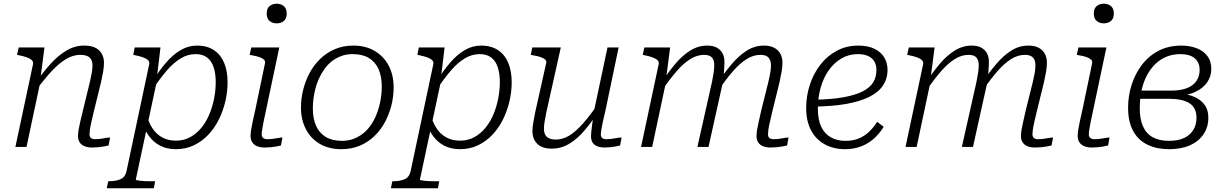

<svg xmlns="http://www.w3.org/2000/svg" viewBox="-20 -793 6610 1036"><path d="M63 0H123L201 -367L199 -376L220 -537H81L72 -497L82 -495Q107 -490 125 -483.5Q143 -477 152 -468Q161 -459 158 -446ZM484 -182 525 -349Q532 -380 536.5 -406Q541 -432 541 -454Q541 -496 514.5 -521.5Q488 -547 434 -547Q384 -547 339 -520.5Q294 -494 252 -447.5Q210 -401 168 -340L179 -312Q222 -370 261 -411.5Q300 -453 337.5 -475Q375 -497 413 -497Q449 -497 464 -482Q479 -467 479 -442Q479 -422 475.5 -401.5Q472 -381 465 -351L428 -199Q419 -162 413 -136.5Q407 -111 404 -92.5Q401 -74 401 -59Q401 -38 410.5 -24Q420 -10 437.5 -3.5Q455 3 477 3Q494 3 509.5 1.5Q525 0 539.5 -2.5Q554 -5 566 -8L574 -51Q564 -51 551 -48.5Q538 -46 523.5 -44Q509 -42 493 -42Q478 -42 470.5 -48.5Q463 -55 463 -69Q463 -78 465 -93Q467 -108 472 -130Q477 -152 484 -182Z M556 223 564 185H566Q605 185 630.5 174Q656 163 663 129L785 -446Q788 -459 779 -468Q770 -477 752 -483.5Q734 -490 709 -495L699 -497L707 -537H846L827 -380L831 -378L713 175Q712 178 719.5 179.5Q727 181 738.5 182.5Q750 184 764 184.5Q778 185 792 185H817L810 223ZM744 -145 770 -180Q780 -136 801 -103Q822 -70 854.5 -52Q887 -34 929 -34Q972 -34 1006.5 -53Q1041 -72 1067 -104Q1093 -136 1110 -177Q1127 -218 1135.5 -262.5Q1144 -307 1144 -350Q1144 -397 1132.5 -431Q1121 -465 1097 -483Q1073 -501 1036 -501Q993 -501 955 -478Q917 -455 881.5 -414Q846 -373 809 -318L802 -352Q838 -411 875.5 -454.5Q913 -498 954.5 -522.5Q996 -547 1043 -547Q1098 -547 1135 -522Q1172 -497 1190 -452.5Q1208 -408 1208 -349Q1208 -298 1196 -246.5Q1184 -195 1161 -148.5Q1138 -102 1104 -66Q1070 -30 1026 -9Q982 12 929 12Q881 12 844 -7Q807 -26 782 -61.5Q757 -97 744 -145Z M1332 -60Q1332 -74 1335 -93Q1338 -112 1343.5 -137.5Q1349 -163 1357 -198L1410 -452Q1412 -464 1404 -471.5Q1396 -479 1379.5 -485Q1363 -491 1337 -495L1327 -497L1336 -537H1487L1412 -182Q1405 -152 1401 -130Q1397 -108 1394.5 -93Q1392 -78 1392 -69Q1392 -55 1400 -48.5Q1408 -42 1423 -42Q1439 -42 1453.5 -44Q1468 -46 1481.5 -48.5Q1495 -51 1504 -51L1496 -8Q1485 -5 1470.5 -2.5Q1456 0 1440.5 1.5Q1425 3 1409 3Q1386 3 1369 -3.5Q1352 -10 1342 -24Q1332 -38 1332 -60ZM1419 -720Q1419 -747 1434.5 -760Q1450 -773 1473 -773Q1496 -773 1511.5 -760Q1527 -747 1527 -720Q1527 -693 1511.5 -680Q1496 -667 1473 -667Q1450 -667 1434.5 -680Q1419 -693 1419 -720Z M2008 -167Q2019 -192 2026 -219Q2033 -246 2036.5 -273Q2040 -300 2040 -325Q2040 -381 2022.5 -420Q2005 -459 1970.5 -480Q1936 -501 1883 -501Q1849 -501 1821 -490.5Q1793 -480 1770 -462Q1747 -444 1730 -419.5Q1713 -395 1700 -367Q1689 -342 1682 -315Q1675 -288 1671.5 -261.5Q1668 -235 1668 -209Q1668 -153 1685.5 -114Q1703 -75 1738 -54Q1773 -33 1825 -33Q1859 -33 1887 -43.5Q1915 -54 1938 -72Q1961 -90 1978.5 -114.5Q1996 -139 2008 -167ZM1604 -213Q1604 -261 1616 -309Q1628 -357 1651 -400Q1674 -443 1708.5 -476Q1743 -509 1787.5 -528Q1832 -547 1887 -547Q1953 -547 2002 -518Q2051 -489 2077.5 -438.5Q2104 -388 2104 -321Q2104 -272 2092 -224.5Q2080 -177 2057 -134Q2034 -91 1999.5 -58Q1965 -25 1920.5 -6.5Q1876 12 1821 12Q1755 12 1706 -16.5Q1657 -45 1630.5 -96Q1604 -147 1604 -213Z M2089 223 2097 185H2099Q2138 185 2163.5 174Q2189 163 2196 129L2318 -446Q2321 -459 2312 -468Q2303 -477 2285 -483.5Q2267 -490 2242 -495L2232 -497L2240 -537H2379L2360 -380L2364 -378L2246 175Q2245 178 2252.5 179.5Q2260 181 2271.5 182.5Q2283 184 2297 184.5Q2311 185 2325 185H2350L2343 223ZM2277 -145 2303 -180Q2313 -136 2334 -103Q2355 -70 2387.5 -52Q2420 -34 2462 -34Q2505 -34 2539.5 -53Q2574 -72 2600 -104Q2626 -136 2643 -177Q2660 -218 2668.5 -262.5Q2677 -307 2677 -350Q2677 -397 2665.5 -431Q2654 -465 2630 -483Q2606 -501 2569 -501Q2526 -501 2488 -478Q2450 -455 2414.5 -414Q2379 -373 2342 -318L2335 -352Q2371 -411 2408.5 -454.5Q2446 -498 2487.5 -522.5Q2529 -547 2576 -547Q2631 -547 2668 -522Q2705 -497 2723 -452.5Q2741 -408 2741 -349Q2741 -298 2729 -246.5Q2717 -195 2694 -148.5Q2671 -102 2637 -66Q2603 -30 2559 -9Q2515 12 2462 12Q2414 12 2377 -7Q2340 -26 2315 -61.5Q2290 -97 2277 -145Z M2928 -187Q2922 -157 2918.5 -136Q2915 -115 2915 -98Q2915 -80 2921.5 -67Q2928 -54 2942.5 -47Q2957 -40 2979 -40Q3018 -40 3053.5 -62.5Q3089 -85 3126 -127Q3163 -169 3204 -228L3216 -200Q3176 -139 3136 -91.5Q3096 -44 3052 -17.5Q3008 9 2957 9Q2905 9 2879 -17Q2853 -43 2853 -85Q2853 -106 2857.5 -131.5Q2862 -157 2868 -188L2927 -452Q2930 -464 2922 -471.5Q2914 -479 2897 -485Q2880 -491 2854 -495L2844 -497L2852 -537H3006ZM3247 -197Q3238 -160 3232.5 -134Q3227 -108 3224.5 -92Q3222 -76 3222 -68Q3222 -54 3229.5 -48Q3237 -42 3251 -42Q3276 -42 3297.5 -46.5Q3319 -51 3334 -51L3326 -8Q3315 -5 3301 -2.5Q3287 0 3272 1.5Q3257 3 3241 3Q3209 3 3189 -11.5Q3169 -26 3169 -58Q3169 -67 3170.5 -82.5Q3172 -98 3175 -120Q3178 -142 3182 -169L3180 -170L3258 -537H3318Z M3439 0H3499L3577 -367L3575 -376L3596 -537H3457L3448 -497L3458 -495Q3483 -490 3501 -483.5Q3519 -477 3528 -468Q3537 -459 3534 -446ZM4145 -182 4186 -349Q4193 -380 4197.5 -406Q4202 -432 4202 -454Q4202 -482 4191 -502.5Q4180 -523 4158 -535Q4136 -547 4102 -547Q4053 -547 4010.5 -520.5Q3968 -494 3928.5 -447.5Q3889 -401 3848 -340L3860 -312Q3901 -370 3937.5 -411.5Q3974 -453 4010 -475Q4046 -497 4083 -497Q4114 -497 4127 -482Q4140 -467 4140 -442Q4140 -422 4136.5 -401.5Q4133 -381 4126 -351L4088 -199Q4080 -162 4074 -136.5Q4068 -111 4065 -92.5Q4062 -74 4062 -59Q4062 -38 4071.5 -24Q4081 -10 4098.5 -3.5Q4116 3 4138 3Q4155 3 4170.5 1.5Q4186 0 4200.5 -2.5Q4215 -5 4227 -8L4235 -51Q4225 -51 4212 -48.5Q4199 -46 4184.5 -44Q4170 -42 4154 -42Q4139 -42 4131.5 -48.5Q4124 -55 4124 -69Q4124 -78 4126 -93Q4128 -108 4133 -130Q4138 -152 4145 -182ZM3743 0H3803L3880 -347Q3881 -354 3883 -369Q3885 -384 3886 -401Q3887 -418 3888 -433.5Q3889 -449 3889 -459Q3889 -485 3879 -504.5Q3869 -524 3848.5 -535.5Q3828 -547 3796 -547Q3748 -547 3705 -520.5Q3662 -494 3623 -447.5Q3584 -401 3544 -340L3556 -312Q3597 -370 3633.5 -411.5Q3670 -453 3706 -475Q3742 -497 3779 -497Q3809 -497 3821.5 -482.5Q3834 -468 3834 -443Q3834 -424 3831 -403Q3828 -382 3822 -352Z M4540 12Q4478 12 4430.5 -14Q4383 -40 4356.5 -89.5Q4330 -139 4330 -210Q4330 -276 4350 -336.5Q4370 -397 4407 -444.5Q4444 -492 4496 -519.5Q4548 -547 4611 -547Q4663 -547 4698 -530Q4733 -513 4751 -483.5Q4769 -454 4769 -416Q4769 -368 4744 -331Q4719 -294 4669 -269.5Q4619 -245 4545 -232Q4471 -219 4373 -218L4378 -255Q4470 -257 4533 -268.5Q4596 -280 4635 -300Q4674 -320 4691.5 -348.5Q4709 -377 4709 -415Q4709 -443 4697.5 -462Q4686 -481 4663.5 -491Q4641 -501 4609 -501Q4560 -501 4520 -477.5Q4480 -454 4451.5 -413.5Q4423 -373 4408 -319.5Q4393 -266 4393 -206Q4393 -147 4411.5 -108.5Q4430 -70 4464 -51.5Q4498 -33 4542 -33Q4585 -33 4616.5 -47Q4648 -61 4671.5 -84Q4695 -107 4713 -136L4748 -109Q4728 -75 4697.5 -47Q4667 -19 4627.5 -3.5Q4588 12 4540 12Z M4866 0H4926L5004 -367L5002 -376L5023 -537H4884L4875 -497L4885 -495Q4910 -490 4928 -483.5Q4946 -477 4955 -468Q4964 -459 4961 -446ZM5572 -182 5613 -349Q5620 -380 5624.5 -406Q5629 -432 5629 -454Q5629 -482 5618 -502.5Q5607 -523 5585 -535Q5563 -547 5529 -547Q5480 -547 5437.5 -520.5Q5395 -494 5355.5 -447.5Q5316 -401 5275 -340L5287 -312Q5328 -370 5364.5 -411.5Q5401 -453 5437 -475Q5473 -497 5510 -497Q5541 -497 5554 -482Q5567 -467 5567 -442Q5567 -422 5563.5 -401.5Q5560 -381 5553 -351L5515 -199Q5507 -162 5501 -136.5Q5495 -111 5492 -92.5Q5489 -74 5489 -59Q5489 -38 5498.5 -24Q5508 -10 5525.5 -3.5Q5543 3 5565 3Q5582 3 5597.5 1.5Q5613 0 5627.5 -2.5Q5642 -5 5654 -8L5662 -51Q5652 -51 5639 -48.5Q5626 -46 5611.5 -44Q5597 -42 5581 -42Q5566 -42 5558.5 -48.5Q5551 -55 5551 -69Q5551 -78 5553 -93Q5555 -108 5560 -130Q5565 -152 5572 -182ZM5170 0H5230L5307 -347Q5308 -354 5310 -369Q5312 -384 5313 -401Q5314 -418 5315 -433.5Q5316 -449 5316 -459Q5316 -485 5306 -504.5Q5296 -524 5275.5 -535.5Q5255 -547 5223 -547Q5175 -547 5132 -520.5Q5089 -494 5050 -447.5Q5011 -401 4971 -340L4983 -312Q5024 -370 5060.5 -411.5Q5097 -453 5133 -475Q5169 -497 5206 -497Q5236 -497 5248.5 -482.5Q5261 -468 5261 -443Q5261 -424 5258 -403Q5255 -382 5249 -352Z M5795 -60Q5795 -74 5798 -93Q5801 -112 5806.5 -137.5Q5812 -163 5820 -198L5873 -452Q5875 -464 5867 -471.5Q5859 -479 5842.5 -485Q5826 -491 5800 -495L5790 -497L5799 -537H5950L5875 -182Q5868 -152 5864 -130Q5860 -108 5857.5 -93Q5855 -78 5855 -69Q5855 -55 5863 -48.5Q5871 -42 5886 -42Q5902 -42 5916.5 -44Q5931 -46 5944.5 -48.5Q5958 -51 5967 -51L5959 -8Q5948 -5 5933.5 -2.5Q5919 0 5903.5 1.5Q5888 3 5872 3Q5849 3 5832 -3.5Q5815 -10 5805 -24Q5795 -38 5795 -60ZM5882 -720Q5882 -747 5897.5 -760Q5913 -773 5936 -773Q5959 -773 5974.5 -760Q5990 -747 5990 -720Q5990 -693 5974.5 -680Q5959 -667 5936 -667Q5913 -667 5897.5 -680Q5882 -693 5882 -720Z M6288 -33Q6338 -33 6370.5 -49Q6403 -65 6419.5 -93Q6436 -121 6436 -157Q6436 -212 6398 -236Q6360 -260 6287 -260H6110L6118 -304H6297Q6350 -304 6384.5 -317.5Q6419 -331 6436 -356.5Q6453 -382 6453 -415Q6453 -457 6426 -479Q6399 -501 6349 -501Q6310 -501 6276.5 -488Q6243 -475 6216 -449.5Q6189 -424 6169.5 -388Q6150 -352 6140 -306.5Q6130 -261 6130 -207Q6130 -150 6147.5 -111Q6165 -72 6200 -52.5Q6235 -33 6288 -33ZM6354 -547Q6400 -547 6436.5 -533Q6473 -519 6494.5 -491Q6516 -463 6516 -420Q6516 -383 6494.5 -350Q6473 -317 6427 -296Q6381 -275 6305 -275L6339 -299L6334 -267L6307 -291Q6365 -291 6408.5 -276.5Q6452 -262 6476 -232.5Q6500 -203 6500 -158Q6500 -107 6474 -68.5Q6448 -30 6401 -9Q6354 12 6288 12Q6223 12 6173 -11.5Q6123 -35 6095 -85Q6067 -135 6067 -212Q6067 -277 6086.5 -337Q6106 -397 6142.5 -444.5Q6179 -492 6232.5 -519.5Q6286 -547 6354 -547Z"/></svg>

Font: Roboto Serif ExtraLight
Style: Italic
Weight: 250
Italic angle: -10°
Designer: Greg Gazdowicz
Foundry: Commercial Type
Version: Version 1.008